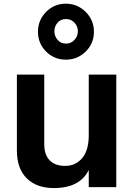

<svg xmlns="http://www.w3.org/2000/svg" viewBox="-20 -959 708 1015"><path d="M69.3 -163.1V-564.5H213.9V-197.3Q213.9 -141.6 242.2 -111.8Q270.5 -82 324.7 -82Q378.9 -82 414.1 -122.6Q449.2 -163.1 449.2 -245.1V-564.5H594.7V30.3H449.2V-60.5Q402.3 35.2 264.6 35.2Q173.8 35.2 121.6 -16.1Q69.3 -67.4 69.3 -163.1ZM223.6 -686.5Q180.7 -729.5 180.7 -791Q180.7 -852.5 223.6 -896Q266.6 -939.5 328.1 -939.5Q389.6 -939.5 433.1 -896Q476.6 -852.5 476.6 -791Q476.6 -729.5 433.1 -686.5Q389.6 -643.6 328.1 -643.6Q266.6 -643.6 223.6 -686.5ZM284.7 -839.4Q267.6 -820.3 267.6 -793.9Q267.6 -767.6 284.7 -748Q301.8 -728.5 328.6 -728.5Q355.5 -728.5 373.5 -748Q391.6 -767.6 391.6 -793.9Q391.6 -820.3 373.5 -839.4Q355.5 -858.4 328.6 -858.4Q301.8 -858.4 284.7 -839.4Z"/></svg>

Font: GenEi M Gothic v2 Bold
Style: Regular
Weight: 700
Version: Version 2.0